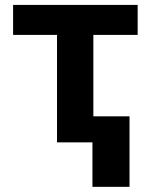

<svg xmlns="http://www.w3.org/2000/svg" viewBox="-20 -565 598 762"><path d="M526.3 -545.5V-426.5H350.5V-103.3H494V176.5H346.9V0H206.3V-426.5H32V-545.5Z"/></svg>

Font: Inter P
Style: Bold
Weight: 700
Designer: Rasmus Andersson
Foundry: rsms
Version: Version 3.018;git-588b23468